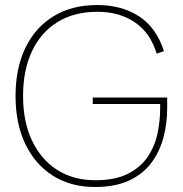

<svg xmlns="http://www.w3.org/2000/svg" viewBox="-20 -735 730 766"><path d="M359 11Q263 11 192 -33.5Q121 -78 81.5 -159.5Q42 -241 42 -352Q42 -463 81.5 -544.5Q121 -626 194 -670.5Q267 -715 368 -715Q465 -715 534.5 -670Q604 -625 634 -531L605 -521Q580 -604 518 -646Q456 -688 369 -688Q276 -688 209.5 -647Q143 -606 107.5 -530.5Q72 -455 72 -352Q72 -249 108 -173.5Q144 -98 208.5 -57Q273 -16 360 -16Q441 -16 492 -42.5Q543 -69 571 -112Q599 -155 609 -205.5Q619 -256 619 -303V-320H350V-346H647V-302Q647 -242 632 -186Q617 -130 584 -85.5Q551 -41 495.5 -15Q440 11 359 11Z"/></svg>

Font: Prodigy Sans ExtraLight
Style: Regular
Weight: 200
Designer: Wei Huang
Foundry: Wei Huang
Version: Version 1.003; ttfautohint (v1.8.3)